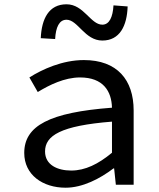

<svg xmlns="http://www.w3.org/2000/svg" viewBox="-20 -861 740 895"><path d="M290 -769C343 -769 375 -672 457 -672C538 -672 572 -740 575 -831L509 -836C506 -782 490 -746 457 -746C402 -746 371 -841 290 -841C208 -841 174 -774 170 -683L237 -679C240 -734 256 -769 290 -769ZM93 -148C93 -46 179 14 286 14C365 14 446 -28 509 -76H512L520 0H603V-346C603 -489 526 -581 371 -581C271 -581 177 -538 117 -500L156 -432C210 -465 281 -500 353 -500C462 -500 500 -435 502 -359C211 -337 93 -275 93 -148ZM502 -149C438 -96 377 -66 312 -66C248 -66 190 -92 190 -155C190 -229 263 -275 502 -294Z"/></svg>

Font: Kawkab Mono Light
Style: Bold
Weight: 400
Monospace: yes
Designer: Abdullah Arif
Foundry: Abdullah Arif
Version: Version 1.000;PS 000.500;hotconv 1.0.88;makeotf.lib2.5.64775